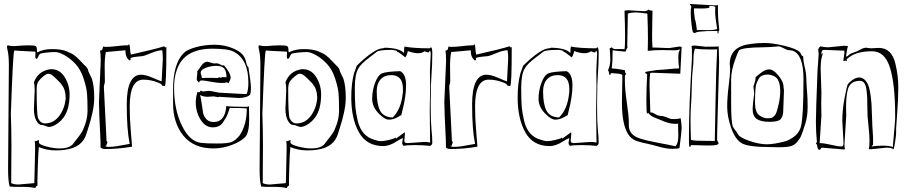

<svg xmlns="http://www.w3.org/2000/svg" viewBox="-20 -740 4592 974"><path d="M408 -410Q427 -394 428 -379Q430 -373 437.5 -358.5Q445 -344 446 -341Q458 -305 458 -243Q458 -181 425 -82Q423 -77 418.5 -61.5Q414 -46 405 -32Q371 23 263 23Q217 23 177 6Q174 29 171.5 111.5Q169 194 170 201Q161 206 159 214Q136 208 93 208H59Q47 208 29 206Q21 180 21 117Q21 54 25 -407Q25 -461 18 -487Q15 -501 15.5 -505Q16 -509 20 -510Q32 -506 53 -506Q97 -510 125.5 -510Q154 -510 160.5 -506Q167 -502 167 -490.5Q167 -479 169 -474Q199 -491 244.5 -491Q290 -491 317.5 -480Q345 -469 358 -459Q371 -449 389 -430Q407 -411 408 -410ZM160 -469Q160 -477 159 -478Q144 -479 108 -480.5Q72 -482 54 -484Q53 -482 52 -481Q46 -474 35 -162Q38 -80 38 0L37 162V189Q50 196 74 196L154 189L155 155Q158 50 158 21V-2Q158 -11 156 -25Q157 -24 160.5 -24Q164 -24 178 -30Q177 -23 177 -18Q177 -7 215 3Q253 13 283 13Q338 13 355 -16Q357 -19 369.5 -34.5Q382 -50 392 -65Q402 -80 412 -109Q422 -138 424 -171V-182Q424 -234 421.5 -265Q419 -296 404 -342Q389 -388 362.5 -416Q336 -444 307.5 -460Q279 -476 260 -476Q241 -476 213.5 -473Q186 -470 182 -466Q178 -462 173.5 -451.5Q169 -441 163 -441Q159 -445 159 -454ZM156 -281Q156 -310 152 -322Q173 -380 235 -389H241Q283 -389 308 -349Q333 -309 333 -261Q333 -184 301 -142Q288 -125 272.5 -114Q257 -103 246 -99.5Q235 -96 229 -96Q223 -96 211.5 -101Q200 -106 192 -106Q176 -106 164 -128.5Q152 -151 152 -188ZM208 -114Q251 -114 279 -150Q307 -186 313 -237V-246Q313 -285 292 -312Q285 -321 276.5 -329Q268 -337 262.5 -343Q257 -349 253.5 -351.5Q250 -354 245 -358Q240 -362 235 -364Q230 -366 223 -366Q216 -366 200.5 -353.5Q185 -341 175.5 -328Q166 -315 166 -289Q166 -160 173 -141Q185 -114 208 -114Z M503 -504 515 -502Q539 -502 572 -506Q605 -510 619 -510H630L632 -513L635 -516Q639 -509 640 -490Q641 -471 644 -463Q773 -492 812 -505Q815 -504 816.5 -501.5Q818 -499 819 -499Q819 -500 821 -500Q823 -500 824 -501Q824 -304 816 -304L803 -305Q802 -306 801.5 -307.5Q801 -309 800 -310Q796 -316 787 -319Q748 -336 707 -336Q638 -336 638 -199Q638 -140 643.5 -75.5Q649 -11 650 4Q580 16 512 16Q498 16 490 8V-20Q482 -182 482 -223L491 -431Q491 -460 488 -484Q496 -484 498 -487Q500 -490 501 -495.5Q502 -501 503 -504ZM800 -327 806 -442Q806 -464 803 -485Q781 -485 747 -471Q713 -457 704.5 -455.5Q696 -454 675 -452.5Q654 -451 642 -446V-444L643 -440Q643 -435 638 -433Q616 -447 616 -485L517 -476Q511 -447 511 -405L512 -325L510 -312V-316Q507 -308 507 -297L513 -176Q514 -153 516 -118Q520 -46 520 -36V-27L525 -18L518 1Q516 1 514 -3V-1Q514 5 533 5Q552 5 570 2Q591 -1 638 -10Q623 -81 623 -210Q623 -361 696 -361Q719 -361 754.5 -345.5Q790 -330 800 -327Z M1086 -247 1064 -251 1033 -249Q1012 -249 995 -258Q999 -244 1003 -215.5Q1007 -187 1010 -169Q1013 -151 1026.5 -136Q1040 -121 1064 -121Q1122 -121 1128 -202Q1156 -198 1230 -198Q1239 -198 1243 -202L1244 -135Q1244 -69 1225 -46Q1202 -22 1156 -4.5Q1110 13 1063 13Q963 13 910.5 -51.5Q858 -116 858 -215V-286Q858 -418 913 -472Q929 -488 973 -500.5Q1017 -513 1069 -513Q1121 -513 1167 -492.5Q1213 -472 1223 -442Q1226 -437 1228 -427Q1232 -405 1240 -400Q1253 -319 1253 -295.5Q1253 -272 1249 -260Q1232 -243 1189 -243L1091 -249ZM981 -273 989 -272Q994 -272 999 -281Q1004 -276 1010 -276L1037 -279Q1048 -279 1068 -274.5Q1088 -270 1091 -270L1217 -263Q1230 -263 1232 -264Q1240 -286 1240 -321Q1240 -440 1165 -478Q1138 -493 1057 -493Q958 -493 910 -442Q890 -422 876.5 -384Q863 -346 863 -294Q863 -184 903 -102.5Q943 -21 1001 -15Q1028 -12 1080 -12Q1132 -12 1153 -19Q1174 -26 1197 -55Q1232 -108 1232 -190Q1206 -192 1198 -192H1162Q1153 -192 1146 -193Q1134 -156 1127 -144.5Q1120 -133 1111 -119Q1095 -94 1058.5 -94Q1022 -94 997.5 -133Q973 -172 973 -222Q973 -243 981 -273ZM1065 -418 1080 -419Q1086 -419 1096 -413.5Q1106 -408 1110.5 -408Q1115 -408 1116 -409Q1150 -370 1150 -345Q1150 -340 1145 -329Q1140 -318 1138.5 -318Q1137 -318 1132 -323Q1125 -319 1104.5 -319Q1084 -319 1049.5 -325.5Q1015 -332 1003.5 -332Q992 -332 990 -321Q989 -322 986 -325Q978 -331 978 -340L981 -368Q981 -377 980 -378Q986 -384 991 -392L1002 -408Q1016 -427 1033 -427ZM1109 -349 1129 -348Q1129 -377 1118 -391.5Q1107 -406 1078 -406Q1049 -406 1023.5 -396Q998 -386 998 -371Q998 -367 1001 -358.5Q1004 -350 1004 -344Q1005 -345 1041 -345Q1077 -345 1088 -344Q1089 -345 1089 -346Q1088 -346 1088 -347V-349Q1101 -346 1102 -345Q1102 -349 1109 -349Z M1684 -410Q1703 -394 1704 -379Q1706 -373 1713.5 -358.5Q1721 -344 1722 -341Q1734 -305 1734 -243Q1734 -181 1701 -82Q1699 -77 1694.5 -61.5Q1690 -46 1681 -32Q1647 23 1539 23Q1493 23 1453 6Q1450 29 1447.5 111.5Q1445 194 1446 201Q1437 206 1435 214Q1412 208 1369 208H1335Q1323 208 1305 206Q1297 180 1297 117Q1297 54 1301 -407Q1301 -461 1294 -487Q1291 -501 1291.5 -505Q1292 -509 1296 -510Q1308 -506 1329 -506Q1373 -510 1401.5 -510Q1430 -510 1436.5 -506Q1443 -502 1443 -490.5Q1443 -479 1445 -474Q1475 -491 1520.5 -491Q1566 -491 1593.5 -480Q1621 -469 1634 -459Q1647 -449 1665 -430Q1683 -411 1684 -410ZM1436 -469Q1436 -477 1435 -478Q1420 -479 1384 -480.5Q1348 -482 1330 -484Q1329 -482 1328 -481Q1322 -474 1311 -162Q1314 -80 1314 0L1313 162V189Q1326 196 1350 196L1430 189L1431 155Q1434 50 1434 21V-2Q1434 -11 1432 -25Q1433 -24 1436.5 -24Q1440 -24 1454 -30Q1453 -23 1453 -18Q1453 -7 1491 3Q1529 13 1559 13Q1614 13 1631 -16Q1633 -19 1645.5 -34.5Q1658 -50 1668 -65Q1678 -80 1688 -109Q1698 -138 1700 -171V-182Q1700 -234 1697.5 -265Q1695 -296 1680 -342Q1665 -388 1638.5 -416Q1612 -444 1583.5 -460Q1555 -476 1536 -476Q1517 -476 1489.5 -473Q1462 -470 1458 -466Q1454 -462 1449.5 -451.5Q1445 -441 1439 -441Q1435 -445 1435 -454ZM1432 -281Q1432 -310 1428 -322Q1449 -380 1511 -389H1517Q1559 -389 1584 -349Q1609 -309 1609 -261Q1609 -184 1577 -142Q1564 -125 1548.5 -114Q1533 -103 1522 -99.5Q1511 -96 1505 -96Q1499 -96 1487.5 -101Q1476 -106 1468 -106Q1452 -106 1440 -128.5Q1428 -151 1428 -188ZM1484 -114Q1527 -114 1555 -150Q1583 -186 1589 -237V-246Q1589 -285 1568 -312Q1561 -321 1552.5 -329Q1544 -337 1538.5 -343Q1533 -349 1529.5 -351.5Q1526 -354 1521 -358Q1516 -362 1511 -364Q1506 -366 1499 -366Q1492 -366 1476.5 -353.5Q1461 -341 1451.5 -328Q1442 -315 1442 -289Q1442 -160 1449 -141Q1461 -114 1484 -114Z M2169 -80Q2173 -46 2173 -16Q2173 -5 2162 0Q2126 -4 2084 -4Q2042 -4 2027 0Q2020 -9 2020 -13.5Q2020 -18 2022 -27Q2024 -36 2024 -40Q2012 -35 1994 -24Q1957 1 1924 1Q1840 1 1801 -68.5Q1762 -138 1762 -245Q1762 -317 1776 -368L1790 -407Q1881 -495 1922 -495L1933 -498Q2008 -496 2029 -471Q2030 -472 2030 -480V-491Q2030 -494 2032 -504Q2074 -495 2161 -495Q2162 -495 2163 -497.5Q2164 -500 2166 -500Q2173 -500 2173 -470Q2173 -440 2172 -414.5Q2171 -389 2169 -361Q2167 -333 2166 -304V-284L2165 -230V-185Q2165 -125 2169 -81ZM2162 -302 2161 -380 2165 -466Q2165 -481 2160 -483Q2158 -483 2158 -478.5Q2158 -474 2153 -474Q2148 -474 2134 -480Q2121 -470 2100 -470Q2079 -470 2049 -481Q2048 -478 2046 -470Q2042 -455 2036 -449Q2031 -452 2016 -464.5Q2001 -477 1994 -477L1995 -480Q1995 -482 1984.5 -484.5Q1974 -487 1965 -487Q1903 -487 1891 -477Q1879 -467 1856 -450Q1809 -415 1797 -391Q1780 -361 1780 -294Q1780 -227 1783 -195.5Q1786 -164 1795 -126Q1814 -49 1879 -31Q1882 -31 1891 -27.5Q1900 -24 1914 -24Q1928 -24 1955 -30.5Q1982 -37 1986 -42Q1988 -42 1988 -39.5Q1988 -37 1989 -37Q2031 -68 2033 -69Q2034 -68 2034 -59L2031 -26Q2031 -14 2047 -14L2132 -20Q2147 -20 2162 -17Q2160 -129 2160 -178ZM2020 -174 2014 -149H2015V-156Q2011 -154 1998 -146Q1975 -133 1953 -133Q1931 -133 1899.5 -166Q1868 -199 1868 -239.5Q1868 -280 1882.5 -319.5Q1897 -359 1918.5 -368Q1940 -377 2010 -379Q2040 -365 2040 -307Q2040 -249 2020 -174ZM2024 -278V-289Q2024 -359 1965 -359Q1930 -359 1910.5 -337Q1891 -315 1891 -277Q1891 -212 1908 -179Q1925 -146 1972 -144Q2015 -186 2023 -266Q2024 -268 2024 -278Z M2255 -504 2267 -502Q2291 -502 2324 -506Q2357 -510 2371 -510H2382L2384 -513L2387 -516Q2391 -509 2392 -490Q2393 -471 2396 -463Q2525 -492 2564 -505Q2567 -504 2568.5 -501.5Q2570 -499 2571 -499Q2571 -500 2573 -500Q2575 -500 2576 -501Q2576 -304 2568 -304L2555 -305Q2554 -306 2553.5 -307.5Q2553 -309 2552 -310Q2548 -316 2539 -319Q2500 -336 2459 -336Q2390 -336 2390 -199Q2390 -140 2395.5 -75.5Q2401 -11 2402 4Q2332 16 2264 16Q2250 16 2242 8V-20Q2234 -182 2234 -223L2243 -431Q2243 -460 2240 -484Q2248 -484 2250 -487Q2252 -490 2253 -495.5Q2254 -501 2255 -504ZM2552 -327 2558 -442Q2558 -464 2555 -485Q2533 -485 2499 -471Q2465 -457 2456.5 -455.5Q2448 -454 2427 -452.5Q2406 -451 2394 -446V-444L2395 -440Q2395 -435 2390 -433Q2368 -447 2368 -485L2269 -476Q2263 -447 2263 -405L2264 -325L2262 -312V-316Q2259 -308 2259 -297L2265 -176Q2266 -153 2268 -118Q2272 -46 2272 -36V-27L2277 -18L2270 1Q2268 1 2266 -3V-1Q2266 5 2285 5Q2304 5 2322 2Q2343 -1 2390 -10Q2375 -81 2375 -210Q2375 -361 2448 -361Q2471 -361 2506.5 -345.5Q2542 -330 2552 -327Z M3013 -80Q3017 -46 3017 -16Q3017 -5 3006 0Q2970 -4 2928 -4Q2886 -4 2871 0Q2864 -9 2864 -13.5Q2864 -18 2866 -27Q2868 -36 2868 -40Q2856 -35 2838 -24Q2801 1 2768 1Q2684 1 2645 -68.5Q2606 -138 2606 -245Q2606 -317 2620 -368L2634 -407Q2725 -495 2766 -495L2777 -498Q2852 -496 2873 -471Q2874 -472 2874 -480V-491Q2874 -494 2876 -504Q2918 -495 3005 -495Q3006 -495 3007 -497.5Q3008 -500 3010 -500Q3017 -500 3017 -470Q3017 -440 3016 -414.5Q3015 -389 3013 -361Q3011 -333 3010 -304V-284L3009 -230V-185Q3009 -125 3013 -81ZM3006 -302 3005 -380 3009 -466Q3009 -481 3004 -483Q3002 -483 3002 -478.5Q3002 -474 2997 -474Q2992 -474 2978 -480Q2965 -470 2944 -470Q2923 -470 2893 -481Q2892 -478 2890 -470Q2886 -455 2880 -449Q2875 -452 2860 -464.5Q2845 -477 2838 -477L2839 -480Q2839 -482 2828.5 -484.5Q2818 -487 2809 -487Q2747 -487 2735 -477Q2723 -467 2700 -450Q2653 -415 2641 -391Q2624 -361 2624 -294Q2624 -227 2627 -195.5Q2630 -164 2639 -126Q2658 -49 2723 -31Q2726 -31 2735 -27.5Q2744 -24 2758 -24Q2772 -24 2799 -30.5Q2826 -37 2830 -42Q2832 -42 2832 -39.5Q2832 -37 2833 -37Q2875 -68 2877 -69Q2878 -68 2878 -59L2875 -26Q2875 -14 2891 -14L2976 -20Q2991 -20 3006 -17Q3004 -129 3004 -178ZM2864 -174 2858 -149H2859V-156Q2855 -154 2842 -146Q2819 -133 2797 -133Q2775 -133 2743.5 -166Q2712 -199 2712 -239.5Q2712 -280 2726.5 -319.5Q2741 -359 2762.5 -368Q2784 -377 2854 -379Q2884 -365 2884 -307Q2884 -249 2864 -174ZM2868 -278V-289Q2868 -359 2809 -359Q2774 -359 2754.5 -337Q2735 -315 2735 -277Q2735 -212 2752 -179Q2769 -146 2816 -144Q2859 -186 2867 -266Q2868 -268 2868 -278Z M3275 -308 3279 -170Q3290 -170 3304.5 -161Q3319 -152 3332 -152Q3345 -152 3361.5 -145Q3378 -138 3382 -137Q3386 -136 3402 -136Q3418 -136 3433 -140Q3438 -108 3438 -91Q3438 -74 3427 11Q3419 15 3390 15Q3361 15 3324 4.5Q3287 -6 3267.5 -10Q3248 -14 3238.5 -16.5Q3229 -19 3215 -23Q3191 -30 3175 -48Q3135 -94 3135 -220L3137 -339V-360Q3129 -366 3108.5 -367Q3088 -368 3082 -369Q3078 -368 3077 -363.5Q3076 -359 3073.5 -359Q3071 -359 3069.5 -370Q3068 -381 3064 -383Q3076 -408 3076 -434.5Q3076 -461 3073 -497Q3074 -497 3076 -496L3084 -500Q3085 -500 3088.5 -495.5Q3092 -491 3101 -491H3138Q3147 -491 3148 -490Q3151 -505 3151 -554.5Q3151 -604 3148 -686Q3158 -688 3164 -688L3250 -683Q3261 -683 3270 -692Q3273 -686 3290 -686Q3288 -592 3288 -562.5Q3288 -533 3290 -499H3298L3374 -496L3427 -504Q3435 -504 3439 -500Q3438 -499 3438 -498L3437 -490V-483L3431 -366L3290 -371Q3284 -371 3278 -369Q3275 -339 3275 -308ZM3162 -512 3163 -497Q3159 -495 3157 -487.5Q3155 -480 3153 -478Q3094 -483 3088 -485Q3088 -429 3083 -393Q3100 -393 3150 -384V-380Q3150 -372 3156 -365Q3156 -363 3153 -360.5Q3150 -358 3150 -352V-328Q3150 -287 3160 -218.5Q3170 -150 3170 -120V-104Q3170 -56 3225 -38Q3261 -26 3321.5 -15Q3382 -4 3406 2Q3421 -11 3421 -52L3420 -96V-104Q3420 -112 3421 -113Q3420 -112 3412 -112H3403Q3373 -112 3332 -131Q3327 -133 3313 -138.5Q3299 -144 3293 -147Q3277 -155 3267 -169V-167Q3267 -164 3263 -164Q3259 -164 3259 -229Q3259 -294 3263 -362Q3263 -365 3258 -366.5Q3253 -368 3253 -372L3254 -375L3268 -378Q3316 -386 3328.5 -386Q3341 -386 3374.5 -389.5Q3408 -393 3425 -393Q3421 -424 3421 -446Q3421 -468 3423.5 -475Q3426 -482 3428 -485.5Q3430 -489 3430 -490Q3417 -484 3392.5 -485Q3368 -486 3335 -486Q3302 -486 3266 -482L3267 -542Q3267 -598 3264 -671Q3222 -677 3202.5 -677Q3183 -677 3165 -671Q3162 -540 3162 -512ZM3354 0Q3358 0 3359 -1Q3354 -1 3354 0Z M3504 -509 3560 -503Q3624 -503 3626 -505Q3628 -451 3628 -423L3618 -61V-28Q3619 -26 3622 -21.5Q3625 -17 3625 -13Q3625 -2 3581 -2H3566L3488 -4Q3484 -3 3483 1.5Q3482 6 3480 6Q3475 6 3475 -23V-59Q3475 -199 3490 -441V-490Q3490 -496 3488 -506Q3494 -509 3504 -509ZM3529 -26 3598 -25H3606Q3607 -71 3610 -235Q3613 -399 3618 -490Q3611 -489 3600 -489H3582Q3533 -489 3506 -493Q3498 -475 3498 -444.5Q3498 -414 3494.5 -391Q3491 -368 3489.5 -303Q3488 -238 3485.5 -206.5Q3483 -175 3483 -131Q3483 -87 3485 -31L3489 -30Q3490 -30 3496 -28Q3506 -26 3529 -26ZM3479 -720 3599 -713H3611Q3621 -713 3623 -714Q3622 -713 3622 -703V-689Q3622 -644 3629 -586Q3625 -584 3625 -578Q3625 -572 3623 -569Q3620 -569 3620 -574V-580Q3620 -583 3615 -583Q3506 -583 3506 -571Q3503 -574 3500 -574H3498Q3493 -574 3488.5 -612.5Q3484 -651 3484 -674.5Q3484 -698 3487 -707Q3487 -711 3483 -713.5Q3479 -716 3479 -720ZM3578 -710 3579 -704Q3579 -697 3541 -697Q3503 -697 3502 -698L3500 -688Q3501 -678 3502 -668Q3503 -658 3504 -651.5Q3505 -645 3505 -642Q3507 -642 3511 -618.5Q3515 -595 3515 -587L3533 -588L3573 -587Q3602 -587 3618 -593Q3608 -653 3608 -678.5Q3608 -704 3609 -705Q3602 -710 3582 -710Z M3684 -391 3682 -415Q3682 -504 3787 -517Q3820 -522 3859.5 -522Q3899 -522 3959.5 -507.5Q4020 -493 4037 -476Q4040 -474 4043.5 -465Q4047 -456 4052 -456Q4055 -454 4055 -450V-444Q4055 -430 4061 -405Q4067 -380 4068.5 -367.5Q4070 -355 4071 -325.5Q4072 -296 4074.5 -270Q4077 -244 4077 -196.5Q4077 -149 4065 -112Q4064 -109 4059.5 -94.5Q4055 -80 4053 -75Q4051 -70 4046.5 -57.5Q4042 -45 4037.5 -38.5Q4033 -32 4027 -24Q4015 -7 3996 0Q3977 7 3928 7L3886 6Q3772 6 3740 -15Q3708 -36 3688.5 -93Q3669 -150 3669 -198Q3669 -246 3676.5 -304.5Q3684 -363 3684 -391ZM4056 -340Q4056 -461 4003 -482Q3999 -484 3990.5 -484.5Q3982 -485 3975.5 -486.5Q3969 -488 3953 -496.5Q3937 -505 3931 -505Q3925 -505 3908 -503Q3891 -501 3846 -500Q3751 -499 3731 -486Q3726 -482 3719.5 -464Q3713 -446 3711 -442Q3689 -383 3689 -337V-217Q3689 -119 3698 -97Q3702 -89 3711 -78Q3720 -67 3724 -58Q3735 -41 3784 -24.5Q3833 -8 3870 -8Q3907 -8 3967 -24Q4031 -49 4043.5 -99.5Q4056 -150 4056 -340ZM3806 -267 3802 -301Q3803 -306 3808 -320Q3813 -334 3813 -343V-349Q3817 -352 3832 -364Q3860 -388 3881.5 -388Q3903 -388 3927 -359Q3951 -330 3954 -308.5Q3957 -287 3957 -280L3953 -171Q3951 -146 3938.5 -134Q3926 -122 3883 -122Q3840 -122 3819 -136.5Q3798 -151 3798 -188Q3798 -203 3806 -267ZM3926 -195Q3938 -238 3938 -277.5Q3938 -317 3925 -337.5Q3912 -358 3877 -362Q3842 -362 3830 -342Q3814 -316 3813 -294Q3810 -259 3810 -223.5Q3810 -188 3818 -173Q3823 -159 3840.5 -149.5Q3858 -140 3871.5 -140Q3885 -140 3891.5 -141.5Q3898 -143 3903 -147.5Q3908 -152 3911 -155Q3914 -158 3917.5 -167Q3921 -176 3922 -179Q3923 -182 3926 -195Z M4273 -156 4264 -9Q4264 1 4266 17Q4265 18 4259 18L4150 9Q4146 10 4143 15Q4140 20 4138 20Q4128 20 4126.5 5Q4125 -10 4119 -11Q4119 -13 4121.5 -15.5Q4124 -18 4124 -22Q4119 -71 4119 -122Q4119 -173 4127 -376L4133 -465Q4131 -479 4131 -487.5Q4131 -496 4142 -505Q4164 -500 4182 -500L4263 -508Q4268 -508 4282 -506Q4278 -497 4275.5 -478Q4273 -459 4272 -456V-453Q4279 -453 4291 -465Q4297 -469 4310.5 -473.5Q4324 -478 4329 -480.5Q4334 -483 4340.5 -486.5Q4347 -490 4351 -492Q4363 -498 4373 -498L4398 -495L4438 -497Q4503 -497 4522 -418Q4537 -356 4537 -297.5Q4537 -239 4531.5 -168Q4526 -97 4526 -89V-71Q4526 -43 4514 17Q4500 9 4477 9L4400 17H4393Q4388 17 4387 16Q4391 3 4391 -24Q4391 -51 4386.5 -94Q4382 -137 4381 -152.5Q4380 -168 4380 -198Q4380 -228 4379 -247.5Q4378 -267 4375 -288Q4369 -330 4342 -330Q4295 -330 4282 -290Q4272 -256 4272 -197ZM4509 6Q4521 -126 4521 -137V-155Q4521 -312 4495 -396Q4469 -480 4404 -480Q4316 -480 4275 -439L4277 -433Q4276 -432 4276 -431Q4270 -431 4270 -433L4260 -430Q4259 -430 4258 -431L4264 -474L4263 -483L4160 -487Q4147 -487 4147 -468Q4148 -467 4148 -465Q4148 -463 4149 -462Q4150 -463 4150.5 -466.5Q4151 -470 4155 -470Q4143 -441 4143 -392L4147 -269L4146 -216L4147 -153L4138 -14Q4160 -14 4195.5 -5.5Q4231 3 4249 3Q4259 3 4259 -14Q4259 -17 4259 -18L4253 -127Q4253 -184 4264.5 -243Q4276 -302 4279.5 -310Q4283 -318 4302 -332.5Q4321 -347 4339.5 -347Q4358 -347 4372.5 -329Q4387 -311 4393 -277.5Q4399 -244 4401 -213.5Q4403 -183 4404 -140Q4405 -97 4407 -75.5Q4409 -54 4409 -43V-6Q4409 -4 4405.5 -2.5Q4402 -1 4402 3Q4425 -1 4459.5 -1Q4494 -1 4509 6Z"/></svg>

Font: Londrina Sketch
Style: Regular
Weight: 400
Designer: Marcelo Magalhaes
Foundry: Marcelo Magalhaes
Version: Version 1.001 2011